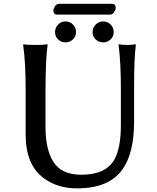

<svg xmlns="http://www.w3.org/2000/svg" viewBox="-20 -982 835 1020"><path d="M103.5 -738.3V-747.1Q123 -743.2 168.9 -743.2Q211.9 -743.2 232.4 -747.1V-738.3Q222.7 -672.9 221.7 -508.8V-305.7Q221.7 -187.5 264.6 -120.6Q307.6 -53.7 412.1 -53.7Q543.9 -53.7 588.9 -136.7Q622.1 -198.2 622.1 -316.4V-508.8Q622.1 -652.3 610.4 -738.3V-747.1Q629.9 -743.2 655.3 -743.2Q680.7 -743.2 701.2 -747.1V-738.3Q692.4 -678.7 692.4 -508.8V-335.9Q692.4 -168 629.9 -81.1Q557.6 19.5 387.7 18.6Q286.1 18.6 212.9 -35.2Q116.2 -105.5 116.2 -267.6V-508.8Q116.2 -652.3 103.5 -738.3ZM263.7 -926.8Q263.7 -935.5 272 -948.7Q280.3 -961.9 293 -961.9H575.2Q594.7 -961.9 594.7 -939.5Q594.7 -930.7 586.4 -917.5Q578.1 -904.3 564.5 -904.3H283.2Q264.6 -904.3 263.7 -926.8ZM272.5 -811.5Q272.5 -835 288.6 -851.6Q304.7 -868.2 328.1 -868.2Q351.6 -868.2 367.7 -851.6Q383.8 -835 383.8 -811.5Q383.8 -788.1 367.2 -772.5Q350.6 -756.8 328.1 -756.8Q304.7 -756.8 288.6 -772.5Q272.5 -788.1 272.5 -811.5ZM471.7 -811.5Q471.7 -835 488.3 -851.6Q504.9 -868.2 528.3 -868.2Q551.8 -868.2 567.9 -851.6Q584 -835 584 -811.5Q584 -788.1 567.4 -772.5Q550.8 -756.8 528.3 -756.8Q504.9 -756.8 488.3 -772.5Q471.7 -788.1 471.7 -811.5Z"/></svg>

Font: GenEi LateMin P v2
Style: Medium
Weight: 500
Designer: o_tamon (Modified)
Foundry: o_tamon / Adobe Systems Incorporated / FONT 910 / Philipp H. Poll
Version: Version 2.1;Original Version 1.004